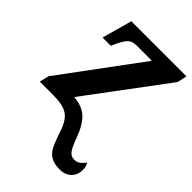

<svg xmlns="http://www.w3.org/2000/svg" viewBox="-230 -627 958 958"><g transform="rotate(45 249.5 -148.0)"><path d="M248 103Q229 44 197 22Q165 0 96 0H0L12 -50L322 -469H213Q180 -469 163 -448.5Q146 -428 124 -377H66L110 -536H499L488 -485L176 -67Q235 -63 269.5 -31Q304 1 328 68Q345 115 359 134.5Q373 154 396 154Q412 154 424 147Q436 140 453 119Q464 136 464 159Q464 194 441.5 217Q419 240 379 240Q339 240 315.5 225Q292 210 279 183.5Q266 157 248 103Z"/></g></svg>

Font: Noto Serif Narrow
Style: Bold Italic
Weight: 700
Width: 4
Italic angle: -12°
Designer: Monotype Design Team
Foundry: Monotype Imaging Inc.
Version: Version 1.001